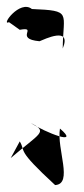

<svg xmlns="http://www.w3.org/2000/svg" viewBox="-26 -469 241 554"><path d="M31 -383C86 -393 13 -357 88 -350C101 -355 182 -395 155 -329C156 -434 183 -438 66 -443C31 -471 -25 -393 0 -405ZM31 -61C50 -29 18 -41 133 65C186 62 137 -39 147 -98C208 -46 104 -87 63 -114C114 -88 90 -86 5 -13Z"/></svg>

Font: Charger Distortion
Style: 2
Weight: 400
Designer: Jasper
Foundry: Cannot Into Space Fonts
Version: Version 0.98